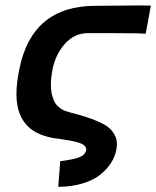

<svg xmlns="http://www.w3.org/2000/svg" viewBox="-20 -519 589 724"><path d="M180.7 1.5Q125 -8.8 92.8 -35.6Q42 -78.1 42 -163.6Q42 -204.6 52.7 -257.3Q100.1 -497.1 340.3 -497.1Q378.4 -497.1 429.4 -497.8Q480.5 -498.5 500.5 -498.5Q531.7 -498.5 548.8 -498Q545.9 -480.5 539.3 -445.1Q532.7 -409.7 529.3 -391.6Q514.6 -394 402.3 -394H311.5Q260.7 -394 225.1 -354.2Q189.5 -314.5 178.2 -257.8Q171.9 -225.6 171.9 -199.2Q171.9 -175.8 177 -157.7Q182.1 -139.6 189 -129.4Q195.8 -119.1 206.3 -111.6Q216.8 -104 223.9 -101.3Q231 -98.6 240.2 -96.2Q277.3 -86.4 301.5 -78.9Q325.7 -71.3 350.6 -60.5Q375.5 -49.8 389.4 -38.3Q403.3 -26.9 412.1 -10.7Q420.9 5.4 420.9 24.9Q420.9 33.2 418.5 46.4Q413.6 71.8 398.9 95Q384.3 118.2 359.1 138.9Q334 159.7 292.7 172.4Q251.5 185.1 199.7 185.5L207 88.9Q254.4 83 277.3 74.7Q300.3 66.4 304.7 48.3Q305.2 46.9 305.2 44.4Q305.2 35.6 296.9 28.8Q288.6 22 272.2 17.6Q255.9 13.2 242.4 10.7Q229 8.3 208.3 5.4Q187.5 2.4 180.7 1.5Z"/></svg>

Font: Fantasque Sans Mono
Style: Bold Italic
Weight: 700
Italic angle: -11°
Monospace: yes
Designer: Jany Belluz
Version: Version 1.7.1